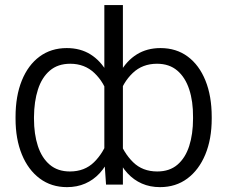

<svg xmlns="http://www.w3.org/2000/svg" viewBox="-20 -748 920 778"><path d="M837.9 -273.9V-267.1Q837.9 -184.6 812 -122.1Q786.1 -59.6 739.3 -24.7Q692.4 10.3 628.4 10.3Q587.9 10.3 554.9 -4.2Q522 -18.6 496.6 -46.1Q471.2 -73.7 453.9 -113.3Q436.5 -152.8 426.8 -203.6V-338.9Q439.5 -406.2 466.3 -454.1Q493.2 -502 534.4 -527.6Q575.7 -553.2 630.4 -553.2Q694.3 -553.2 740.7 -518.8Q787.1 -484.4 812.5 -421.6Q837.9 -358.9 837.9 -273.9ZM762.2 -267.1V-273.9Q762.7 -336.9 746.8 -385.5Q731 -434.1 698.5 -461.9Q666 -489.7 616.2 -489.7Q557.1 -489.7 517.8 -452.1Q478.5 -414.6 460.9 -357.4V-185.5Q481 -128.4 519.3 -90.8Q557.6 -53.2 617.2 -53.2Q667 -53.2 699 -80.6Q731 -107.9 746.6 -156.2Q762.2 -204.6 762.2 -267.1ZM402.8 -100.6V-727.5H478V0H409.7ZM43 -267.1V-273.9Q43 -358.9 68.4 -421.6Q93.8 -484.4 140.4 -518.8Q187 -553.2 250.5 -553.2Q305.7 -553.2 346.7 -527.6Q387.7 -502 414.6 -454.1Q441.4 -406.2 453.1 -338.9V-203.6Q443.8 -152.8 426.5 -113.3Q409.2 -73.7 383.8 -46.1Q358.4 -18.6 325.2 -4.2Q292 10.3 251.5 10.3Q188 10.3 141.1 -24.7Q94.2 -59.6 68.6 -122.1Q43 -184.6 43 -267.1ZM117.7 -273.9V-267.1Q117.7 -204.6 133.5 -156.2Q149.4 -107.9 181.6 -80.6Q213.9 -53.2 263.2 -53.2Q322.8 -53.2 361.1 -90.8Q399.4 -128.4 418.9 -185.5V-357.4Q402.3 -414.1 362.8 -451.9Q323.2 -489.7 264.6 -489.7Q214.4 -489.7 181.9 -461.9Q149.4 -434.1 133.8 -385.5Q118.2 -336.9 117.7 -273.9Z"/></svg>

Font: Inter 17pt Light
Style: Regular
Weight: 300
Version: Version 4.001;git-66647c0bb